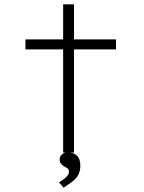

<svg xmlns="http://www.w3.org/2000/svg" viewBox="-20 -701 662 882"><path d="M270 0V-681H320V0ZM97 -474V-520H513V-474ZM272 161 251 137Q267 127 277 119Q287 111 292 103Q297 95 297 88Q297 76 289.5 72Q282 68 276 64Q269 61 261.5 52.5Q254 44 254 32Q254 17 265 8Q276 -1 290 -1Q317 -1 333 13.5Q349 28 349 60Q349 79 343 94.5Q337 110 326 121Q315 132 301 141.5Q287 151 272 161Z"/></svg>

Font: Lexend Peta ExtraLight
Style: Regular
Weight: 250
Version: Version 1.007